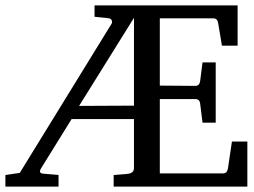

<svg xmlns="http://www.w3.org/2000/svg" viewBox="-20 -691 942 711"><path d="M896 0H400.9V-43L450.2 -46.9Q476.1 -48.8 476.1 -68.8V-250H245.1L132.8 -68.8Q120.6 -49.3 140.1 -47.9L196.8 -43V0H0V-43L53.2 -50.8L393.1 -603Q395 -606 395 -608.9Q395 -622.6 378.9 -624L330.1 -628.9V-670.9H859.9V-522H801.8L788.1 -604Q785.2 -623 771 -623H571.8V-374L703.1 -373Q718.8 -373 721.2 -391.1L730 -460H778.8V-236.8H730L721.2 -307.1Q719.2 -324.2 703.1 -324.2H571.8V-48.8H806.2Q821.3 -48.8 824.2 -67.9L838.9 -167H896ZM476.1 -299.8V-625L272.9 -298.8Z"/></svg>

Font: Ezra SIL
Style: Regular
Weight: 400
Designer: Development by SIL's NRSI team. OpenType tables by Ralph Hancock ( hancock@dircon.co.uk )
Foundry: SIL International, Version 2.51: 2007
Version: Version 2.51, 2007